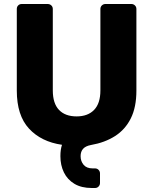

<svg xmlns="http://www.w3.org/2000/svg" viewBox="-20 -720 765 960"><path d="M439 220Q387 220 352 199Q317 178 299.5 142Q282 106 282 61Q282 44 284 30Q286 16 290 4Q186 -11 125 -77Q64 -143 64 -267V-675Q64 -686 71 -693Q78 -700 89 -700H218Q229 -700 236.5 -693Q244 -686 244 -675V-268Q244 -203 275 -170.5Q306 -138 363 -138Q419 -138 450.5 -170.5Q482 -203 482 -268V-675Q482 -686 489.5 -693Q497 -700 507 -700H637Q647 -700 654.5 -693Q662 -686 662 -675V-267Q662 -184 634 -128Q606 -72 555 -39.5Q504 -7 435 5Q408 10 395.5 24Q383 38 383 61Q383 86 398 104Q413 122 443 122H455Q466 122 473 129.5Q480 137 480 147V195Q480 205 473 212.5Q466 220 455 220Z"/></svg>

Font: Rubik
Style: Bold
Weight: 700
Designer: Hubert and Fischer
Foundry: Hubert and Fischer
Version: Version 2.300;gftools[0.9.30]